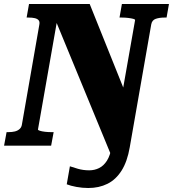

<svg xmlns="http://www.w3.org/2000/svg" viewBox="-46 -730 866 962"><path d="M604.2 7.4Q591.8 79.6 563.1 124.9Q534.4 170.2 492.1 191.1Q449.8 212 396.4 212Q366.4 212 336.8 206.5Q307.2 201 288.4 193.4L304.2 103.2Q318.2 108.2 344.7 115.8Q371.2 123.4 401 123.4Q427.6 123.4 450.5 112.1Q473.4 100.8 489.8 75.1Q506.2 49.4 513 6.8L527.2 -74.8L527.6 88.2L213.2 -674.8L249 -678L144.2 -81Q144.2 -78 153.5 -74.9Q162.8 -71.8 178.3 -69.9Q193.8 -68 210 -68H222.8L210.2 0H-25.6L-13 -68H-2.6Q14.4 -68 28.4 -71.4Q42.4 -74.8 52.1 -83.5Q61.8 -92.2 63.8 -106.2L151 -606Q154 -621 147.6 -628.5Q141.2 -636 128.4 -639Q115.6 -642 97.8 -642H87.4L99.4 -710H403.4L595.8 -230.8L542.4 -126.4L630.8 -629Q631.8 -633 621.8 -635.6Q611.8 -638.2 596.8 -640.1Q581.8 -642 565.6 -642H552.8L564.8 -710H800.6L788.6 -642H777.8Q752.8 -642 734.3 -635.6Q715.8 -629.2 711.8 -608Z"/></svg>

Font: Roboto Serif 20pt
Style: Italic
Weight: 400
Italic angle: -10°
Designer: Greg Gazdowicz
Foundry: Commercial Type
Version: Version 1.008